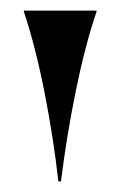

<svg xmlns="http://www.w3.org/2000/svg" viewBox="-20 -732 227 362"><path d="M25 -710V-712H162V-710Q140 -645 122.5 -558.5Q105 -472 95 -390H90Q81 -471 64 -557.5Q47 -644 25 -710Z"/></svg>

Font: Nyght Serif Medium
Style: Regular
Weight: 500
Designer: Maksym Kobuzan
Version: Version 0.410